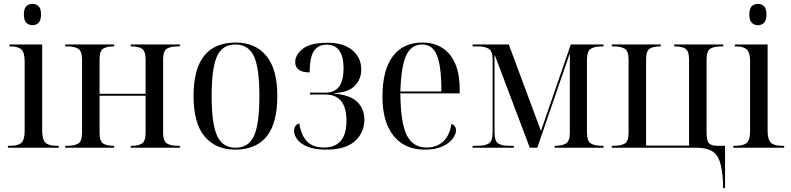

<svg xmlns="http://www.w3.org/2000/svg" viewBox="-20 -767 4105 997"><path d="M149 -636Q130 -636 117 -648.5Q104 -661 104 -692Q104 -723 117 -735Q130 -747 149 -747Q167 -747 180 -735Q193 -723 193 -692Q193 -661 180 -648.5Q167 -636 149 -636ZM21 0V-10H34Q75 -10 91.5 -26Q108 -42 108 -86V-449Q108 -493 91.5 -509.5Q75 -526 35 -526H29V-536H199V-89Q199 -43 215.5 -26.5Q232 -10 273 -10H285V0Z M319 0V-10H332Q366 -10 386 -21.5Q406 -33 406 -78V-457Q406 -502 386 -514Q366 -526 332 -526H319V-536H573V-526H569Q535 -526 516 -514.5Q497 -503 497 -458V-280H736V-457Q736 -502 717 -514Q698 -526 664 -526H659V-536H914V-526H901Q867 -526 847 -514.5Q827 -503 827 -458V-78Q827 -34 847 -22Q867 -10 902 -10H914V0H659V-10H664Q698 -10 717 -21.5Q736 -33 736 -78V-270H497V-78Q497 -33 516 -21.5Q535 -10 570 -10H573V0Z M1201 10Q1100 10 1042.5 -58.5Q985 -127 985 -269Q985 -546 1204 -546Q1306 -546 1363 -477Q1420 -408 1420 -269Q1420 -127 1364.5 -58.5Q1309 10 1201 10ZM1203 0Q1271 0 1299 -61.5Q1327 -123 1327 -269Q1327 -414 1298.5 -475Q1270 -536 1202 -536Q1135 -536 1107 -475Q1079 -414 1079 -269Q1079 -123 1107.5 -61.5Q1136 0 1203 0Z M1673 10Q1614 10 1577.5 -5Q1541 -20 1524 -42.5Q1507 -65 1507 -88Q1507 -101 1513.5 -111.5Q1520 -122 1534 -126Q1544 -64 1574.5 -32.5Q1605 -1 1661 -1Q1779 -1 1779 -139Q1779 -276 1670 -276H1590V-286H1671Q1764 -286 1764 -411Q1764 -535 1676 -535Q1632 -535 1610 -502Q1588 -469 1588 -391Q1513 -391 1513 -445Q1513 -483 1552.5 -514Q1592 -545 1682 -545Q1764 -545 1810 -506Q1856 -467 1856 -406Q1856 -358 1824 -323Q1792 -288 1715 -283V-281Q1798 -274 1835 -238Q1872 -202 1872 -146Q1872 -79 1823.5 -34.5Q1775 10 1673 10Z M2186 10Q2081 10 2023.5 -62Q1966 -134 1966 -264Q1966 -404 2020 -475Q2074 -546 2173 -546Q2264 -546 2315.5 -484Q2367 -422 2367 -304V-282H2059Q2060 -130 2092 -65.5Q2124 -1 2195 -1Q2246 -1 2280 -31Q2314 -61 2324 -123Q2336 -120 2342 -111Q2348 -102 2348 -91Q2348 -70 2330.5 -46.5Q2313 -23 2277 -6.5Q2241 10 2186 10ZM2272 -292Q2272 -423 2249 -479.5Q2226 -536 2172 -536Q2116 -536 2089.5 -479.5Q2063 -423 2059 -292Z M2434 0V-10H2464Q2498 -10 2518 -22Q2538 -34 2538 -80V-456Q2538 -502 2517.5 -514Q2497 -526 2464 -526H2434V-536H2622L2789 -87L2944 -536H3114V-526H3104Q3068 -526 3048 -514Q3028 -502 3028 -456V-79Q3028 -34 3048 -22Q3068 -10 3104 -10H3114V0H2860V-10H2865Q2899 -10 2919 -22Q2939 -34 2939 -79V-485H2937L2770 0H2731L2550 -479H2548V-80Q2548 -34 2567 -22Q2586 -10 2621 -10H2648V0Z M3734 173Q3730 106 3716.5 68.5Q3703 31 3673.5 15.5Q3644 0 3593 0H3157V-10H3169Q3204 -10 3224 -21.5Q3244 -33 3244 -78V-458Q3244 -502 3224 -514Q3204 -526 3169 -526H3157V-536H3411V-526H3408Q3373 -526 3354 -514.5Q3335 -503 3335 -458V-11H3558V-458Q3558 -503 3539 -514.5Q3520 -526 3486 -526H3481V-536H3736V-526H3724Q3689 -526 3669 -514.5Q3649 -503 3649 -458V-81Q3649 -37 3661 -23.5Q3673 -10 3704 -10H3745V210H3735Z M3916 -636Q3897 -636 3884 -648.5Q3871 -661 3871 -692Q3871 -723 3884 -735Q3897 -747 3916 -747Q3934 -747 3947 -735Q3960 -723 3960 -692Q3960 -661 3947 -648.5Q3934 -636 3916 -636ZM3788 0V-10H3801Q3842 -10 3858.5 -26Q3875 -42 3875 -86V-449Q3875 -493 3858.5 -509.5Q3842 -526 3802 -526H3796V-536H3966V-89Q3966 -43 3982.5 -26.5Q3999 -10 4040 -10H4052V0Z"/></svg>

Font: Noto Serif Display SemiCondensed
Style: Regular
Weight: 400
Width: 4
Designer: Monotype Design Team
Foundry: Monotype Imaging Inc.
Version: Version 2.009